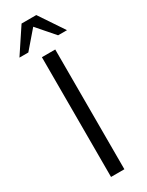

<svg xmlns="http://www.w3.org/2000/svg" viewBox="-257 -936 745 972"><g transform="rotate(-30 115.0 -449.5)"><path d="M75 0V-700H153V0ZM157 -899 253.5 -755H201.5L114 -855.5L27.5 -755H-24.5L71 -899Z"/></g></svg>

Font: Urbanist
Style: Regular
Weight: 400
Designer: Corey Hu
Foundry: Corey Hu
Version: Version 1.330; ttfautohint (v1.8.4.7-5d5b)